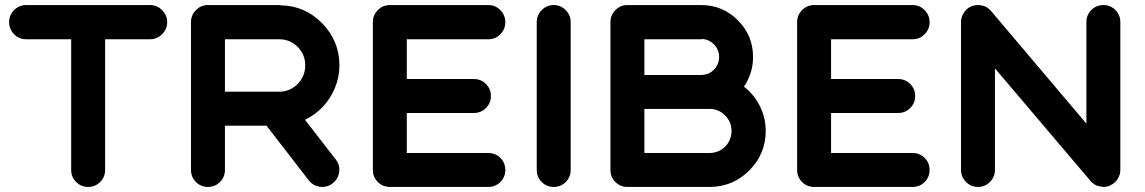

<svg xmlns="http://www.w3.org/2000/svg" viewBox="-20 -738 4522 758"><path d="M573 -718Q600 -718 620 -698Q640 -678 640 -650.5Q640 -623 620 -603Q600 -583 573 -583H395V-67Q395 -39 375.5 -19.5Q356 0 328 0Q300 0 280.5 -19.5Q261 -39 261 -67V-583H83Q55 -583 35.5 -603Q16 -623 16 -650.5Q16 -678 35.5 -698Q55 -718 83 -718Z M1184 -265 1306 -108Q1323 -86 1319 -58.5Q1315 -31 1293 -14Q1275 0 1253 0Q1220 0 1199 -26L1032 -242H868V-67Q868 -39 848.5 -19.5Q829 0 801 0Q773 0 753.5 -19.5Q734 -39 734 -67V-651Q734 -678 753.5 -698Q773 -718 801 -718H1082Q1085 -718 1089 -717Q1185 -715 1252.5 -645.5Q1320 -576 1320 -480Q1320 -434 1302.5 -391.5Q1285 -349 1254.5 -316.5Q1224 -284 1184 -265ZM1082 -376Q1125 -376 1155 -406.5Q1185 -437 1185 -480Q1185 -523 1155 -553Q1125 -583 1082 -583H868V-376H1064Q1064 -376 1064.5 -376Q1065 -376 1064.5 -376Q1064 -376 1064 -376H1065Z M1908 -134Q1936 -134 1955.5 -114.5Q1975 -95 1975 -67Q1975 -39 1955.5 -19.5Q1936 0 1908 0H1519Q1491 0 1471.5 -19.5Q1452 -39 1452 -67V-651Q1452 -678 1471.5 -698Q1491 -718 1519 -718H1908Q1936 -718 1955.5 -698Q1975 -678 1975 -650.5Q1975 -623 1955.5 -603Q1936 -583 1908 -583H1586V-426H1851Q1879 -426 1898.5 -406.5Q1918 -387 1918 -359Q1918 -331 1898.5 -311.5Q1879 -292 1851 -292H1586V-134Z M2233 -651V-67Q2233 -39 2213.5 -19.5Q2194 0 2166 0Q2138 0 2118.5 -19.5Q2099 -39 2099 -67V-651Q2099 -678 2118.5 -698Q2138 -718 2166 -718Q2194 -718 2213.5 -698Q2233 -678 2233 -651Z M2917 -396Q2957 -365 2980 -319Q3003 -273 3003 -221Q3003 -132 2940.5 -67.5Q2878 -3 2788 0Q2785 0 2782 0H2457Q2429 0 2409.5 -19.5Q2390 -39 2390 -67V-651Q2390 -678 2409.5 -698Q2429 -718 2457 -718H2738Q2743 -718 2748 -718Q2833 -718 2893 -658Q2953 -598 2953 -513Q2953 -449 2917 -396ZM2524 -583V-442H2748Q2778 -442 2798.5 -463Q2819 -484 2819 -513Q2819 -541 2800.5 -561Q2782 -581 2756 -584Q2752 -584 2748 -584Q2752 -584 2756 -584Q2752 -583 2748 -583ZM2782 -134Q2805 -134 2825 -145.5Q2845 -157 2856.5 -177Q2868 -197 2868 -221Q2868 -257 2842.5 -282.5Q2817 -308 2782 -308H2748H2524V-134Z M3583 -134Q3611 -134 3630.5 -114.5Q3650 -95 3650 -67Q3650 -39 3630.5 -19.5Q3611 0 3583 0H3194Q3166 0 3146.5 -19.5Q3127 -39 3127 -67V-651Q3127 -678 3146.5 -698Q3166 -718 3194 -718H3583Q3611 -718 3630.5 -698Q3650 -678 3650 -650.5Q3650 -623 3630.5 -603Q3611 -583 3583 -583H3261V-426H3526Q3554 -426 3573.5 -406.5Q3593 -387 3593 -359Q3593 -331 3573.5 -311.5Q3554 -292 3526 -292H3261V-134Z M4403 -70Q4403 -67 4403 -66Q4403 -63 4402 -58Q4402 -56 4402 -55Q4401 -51 4400 -47Q4400 -47 4398 -44Q4397 -41 4396 -38Q4395 -36 4394 -35Q4393 -32 4391 -29Q4390 -29 4390 -28Q4390 -27 4389.5 -27Q4389 -27 4389 -26Q4386 -23 4382 -19Q4382 -19 4381 -18Q4378 -15 4375 -13Q4374 -12 4372 -11Q4369 -9 4366 -8Q4364 -6 4363 -6Q4360 -4 4356 -3Q4356 -3 4355 -3Q4354 -3 4354 -2Q4349 -1 4344 -1Q4344 0 4343 0Q4342 0 4341 0Q4337 0 4334 0Q4332 0 4330 -1Q4327 -1 4322 -2Q4319 -2 4319 -3Q4313 -4 4308 -6V-7Q4309 -6 4309 -6H4308Q4307 -7 4307 -7Q4307 -7 4306 -7Q4304 -8 4303 -9Q4301 -10 4299 -11Q4299 -11 4299 -11.5Q4299 -12 4298 -12Q4296 -14 4295 -15Q4294 -15 4293 -16Q4292 -17 4290 -19Q4290 -19 4289.5 -19.5Q4289 -20 4288 -20Q4286 -22 4284 -25Q4284 -25 4284 -25L4285 -24L3908 -468V-67Q3908 -40 3888.5 -20Q3869 0 3841 0Q3813 0 3793.5 -20Q3774 -40 3774 -67V-647Q3773 -675 3792 -696.5Q3811 -718 3841 -718Q3873 -718 3893 -694L4269 -250V-651Q4269 -679 4288.5 -698.5Q4308 -718 4336 -718Q4364 -718 4383.5 -698.5Q4403 -679 4403 -651V-74Q4403 -73 4403 -71.5Q4403 -70 4403 -70Z"/></svg>

Font: Multiround Pro
Style: Regular
Weight: 400
Designer: Ivan Filipov, Sasha Pavljenko
Version: Version 1.005;Fontself Maker 3.5.4